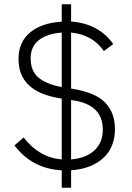

<svg xmlns="http://www.w3.org/2000/svg" viewBox="-20 -800 618 902"><path d="M314 82H270V0Q131 -7 48 -117L91 -154Q165 -59 270 -51V-337L258 -339Q67 -370 67 -523Q67 -603 122 -648Q177 -693 270 -698V-780H314V-699Q444 -689 512 -593L468 -560Q415 -637 314 -647V-384L331 -381Q432 -363 476 -316Q520 -269 520 -194Q520 -108 465 -57.5Q410 -7 314 0ZM463 -191Q463 -309 321 -329L314 -330V-51Q384 -57 423.5 -93.5Q463 -130 463 -191ZM124 -526Q124 -468 158.5 -437.5Q193 -407 260 -393L270 -391V-647Q201 -642 162.5 -611.5Q124 -581 124 -526Z"/></svg>

Font: IBM Plex Sans Light
Style: Regular
Weight: 300
Designer: Mike Abbink, Paul van der Laan, Pieter van Rosmalen
Foundry: Bold Monday
Version: Version 3.0